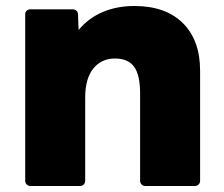

<svg xmlns="http://www.w3.org/2000/svg" viewBox="-20 -578 746 640"><path d="M64 24V-530Q64 -538 69 -542.5Q74 -547 82 -547H221Q229 -547 234.5 -542.5Q240 -538 240 -530L242 -478Q274 -517 321.5 -537.5Q369 -558 428 -558Q532 -558 589.5 -501Q647 -444 647 -342V24Q647 32 642 37Q637 42 629 42H465Q457 42 452 37Q447 32 447 24V-267Q447 -328 427 -355.5Q407 -383 363 -383Q318 -383 291 -349.5Q264 -316 264 -253V24Q264 32 259 37Q254 42 246 42H82Q74 42 69 37Q64 32 64 24Z"/></svg>

Font: LINE Seed JP_TTF ExtraBold
Style: Regular
Weight: 800
Designer: LY Corporation & Fontrix & Fontworks
Version: Version 1.015